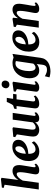

<svg xmlns="http://www.w3.org/2000/svg" viewBox="1498 -2355 1110 4146"><g transform="rotate(-90 2053.0 -282.0)"><path d="M453 10Q414 10 394.2 -0.8Q374.5 -11.5 368 -29.2Q361.5 -47 361.5 -68Q361.5 -80 364 -97Q366.5 -114 369.8 -134Q373 -154 377.2 -175.5Q381.5 -197 385 -217Q388.5 -237.5 392.8 -261.2Q397 -285 400.2 -310Q403.5 -335 405.8 -359.2Q408 -383.5 408 -405Q407.5 -433.5 402.8 -448.5Q398 -463.5 388.8 -469.8Q379.5 -476 364.5 -476Q348 -476 329.5 -465.5Q311 -455 292.2 -436.8Q273.5 -418.5 256.5 -395Q239.5 -371.5 226.5 -345.5L179.5 0H34.5L136.5 -738L68 -758L75.5 -796.5L259.5 -817L286.5 -803.5L240.5 -441.5Q257.5 -469 278.5 -491.8Q299.5 -514.5 324.5 -531.5Q349.5 -548.5 377.2 -557.8Q405 -567 435 -567Q472.5 -567 501 -553.2Q529.5 -539.5 545.5 -507.2Q561.5 -475 561.5 -420.5Q561.5 -404.5 557.2 -373.5Q553 -342.5 547.5 -308.2Q542 -274 537.5 -247Q534.5 -228.5 531 -208Q527.5 -187.5 523.8 -167.5Q520 -147.5 517.8 -129.5Q515.5 -111.5 515 -97Q515 -79.5 521 -74Q527 -68.5 533.5 -68.5Q542.5 -68.5 552 -73.5Q561.5 -78.5 579 -92L592.5 -59Q587.5 -52 570 -35.2Q552.5 -18.5 523.2 -4.2Q494 10 453 10Z M1075 -104Q1062 -82.5 1032.2 -55.5Q1002.5 -28.5 957.8 -8.5Q913 11.5 854 11.5Q797.5 11.5 758 -7.5Q718.5 -26.5 694.2 -58.8Q670 -91 659 -131Q648 -171 648 -212Q647.5 -289 670.8 -354.2Q694 -419.5 735.5 -467.8Q777 -516 833 -543Q889 -570 954 -570Q1007 -570 1040.5 -554Q1074 -538 1090.2 -510Q1106.5 -482 1107.5 -447.5Q1108.5 -399.5 1088.8 -363.2Q1069 -327 1035.8 -301Q1002.5 -275 962 -258.5Q921.5 -242 880.2 -234Q839 -226 804 -225Q803.5 -189 809.2 -160.2Q815 -131.5 827.2 -111.5Q839.5 -91.5 857.2 -80.8Q875 -70 899 -70Q935 -70 962.8 -82.2Q990.5 -94.5 1011 -113.2Q1031.5 -132 1046.5 -150.5ZM921.5 -505.5Q891.5 -505.5 870 -484Q848.5 -462.5 834.8 -428.2Q821 -394 813.5 -355Q806 -316 804.5 -281Q823.5 -282 846 -289Q868.5 -296 890.2 -308.8Q912 -321.5 930 -340Q948 -358.5 958.2 -382.5Q968.5 -406.5 967.5 -436Q966 -470.5 954.5 -488Q943 -505.5 921.5 -505.5Z M1316 10Q1285 10 1253.5 -1.8Q1222 -13.5 1200.2 -41Q1178.5 -68.5 1177.5 -116Q1177.5 -133.5 1179.2 -154.2Q1181 -175 1184 -198.2Q1187 -221.5 1190.5 -245.5Q1194 -269.5 1197.5 -292L1224.5 -472.5L1164.5 -508.5L1172 -550L1353.5 -567L1377.5 -555L1344 -288.5Q1341.5 -267 1338.5 -245.2Q1335.5 -223.5 1332.8 -203.5Q1330 -183.5 1328.2 -166.5Q1326.5 -149.5 1326.5 -137.5Q1326.5 -112 1332 -96.5Q1337.5 -81 1348.8 -74.2Q1360 -67.5 1377 -67.5Q1398 -67.5 1417.8 -76Q1437.5 -84.5 1454.2 -98.5Q1471 -112.5 1483.5 -128L1542.5 -562.5H1688L1624.5 -105.5Q1622 -86 1627.5 -77.2Q1633 -68.5 1643.5 -68.5Q1652.5 -68.5 1661.8 -73.2Q1671 -78 1689 -92.5L1703 -60Q1698 -51.5 1680.5 -34.8Q1663 -18 1635.2 -4Q1607.5 10 1570.5 10Q1532 10 1512.2 -4.8Q1492.5 -19.5 1488.5 -44.5Q1488 -47 1487.8 -50.8Q1487.5 -54.5 1487.8 -58.8Q1488 -63 1488.5 -67.5Q1489 -72 1489.5 -76L1487.5 -77Q1474.5 -61.5 1458.2 -46Q1442 -30.5 1421 -17.8Q1400 -5 1374 2.5Q1348 10 1316 10Z M1943.5 -186.5Q1941.5 -170.5 1939.8 -158Q1938 -145.5 1936.8 -135.5Q1935.5 -125.5 1935.5 -116Q1935.5 -97 1944.5 -87.2Q1953.5 -77.5 1971 -77.5Q1994 -77.5 2013 -85.5Q2032 -93.5 2050 -108.5L2062 -69Q2048.5 -53.5 2024.2 -35Q2000 -16.5 1964.2 -3.2Q1928.5 10 1878.5 10Q1841.5 10 1813.8 -9.2Q1786 -28.5 1786 -77Q1786 -80 1786.2 -85.5Q1786.5 -91 1788 -102.2Q1789.5 -113.5 1791.8 -133Q1794 -152.5 1798 -184L1836 -479.5H1769.5L1780.5 -530L1848.5 -552.5Q1862 -564.5 1875.8 -588.2Q1889.5 -612 1902 -639.5Q1914.5 -667 1924 -690.5H2013L1991.5 -554H2099L2088.5 -479.5H1981Z M2235.5 10Q2204.5 10 2183.5 1Q2162.5 -8 2153 -23.8Q2143.5 -39.5 2146.5 -60.5Q2149 -83 2153.5 -114.5Q2158 -146 2163.2 -185.2Q2168.5 -224.5 2175 -270.2Q2181.5 -316 2188.2 -366.8Q2195 -417.5 2202.5 -472L2145 -501L2152.5 -541.5L2335.5 -567L2361.5 -555L2297 -105Q2294.5 -87 2299 -77.8Q2303.5 -68.5 2313.5 -68.5Q2322.5 -68.5 2333 -73.8Q2343.5 -79 2360 -92.5L2373 -60Q2367.5 -52.5 2350.2 -35.8Q2333 -19 2304.2 -4.5Q2275.5 10 2235.5 10ZM2293 -634Q2262.5 -634 2240 -657.8Q2217.5 -681.5 2219.5 -711.5Q2221.5 -749.5 2245 -775.8Q2268.5 -802 2310 -802Q2346 -802 2366.5 -779.2Q2387 -756.5 2386.5 -728Q2386.5 -689 2363.5 -661.5Q2340.5 -634 2293 -634Z M2878 37.5Q2870 100 2840.8 142Q2811.5 184 2769.2 208Q2727 232 2678.8 242.2Q2630.5 252.5 2583 252.5Q2559.5 252.5 2533.8 248.8Q2508 245 2486.5 240Q2465 235 2455.5 230.5L2480 131Q2486 136 2507.5 147.2Q2529 158.5 2558 168Q2587 177.5 2615.5 177.5Q2650 177.5 2673.5 168.8Q2697 160 2710.5 136.8Q2724 113.5 2729.5 70L2743 -43.5Q2727.5 -29.5 2707.2 -17.2Q2687 -5 2662 2.5Q2637 10 2607 10Q2547.5 10 2509.5 -18Q2471.5 -46 2453.8 -92.8Q2436 -139.5 2436 -196.5Q2436 -251.5 2449.5 -305.2Q2463 -359 2490 -406Q2517 -453 2556.8 -489.5Q2596.5 -526 2649.2 -546.5Q2702 -567 2767.5 -567Q2798.5 -567 2831.2 -560Q2864 -553 2885.5 -544.5L2961.5 -567ZM2807.5 -493.5Q2797 -498 2783.8 -500.8Q2770.5 -503.5 2756.5 -503.5Q2719.5 -503.5 2691.5 -485Q2663.5 -466.5 2644.2 -434.8Q2625 -403 2613.2 -363.8Q2601.5 -324.5 2596 -282.5Q2590.5 -240.5 2590.5 -202Q2590.5 -170.5 2595.8 -146.2Q2601 -122 2610.8 -104.8Q2620.5 -87.5 2634.8 -78.8Q2649 -70 2666.5 -70Q2684 -70 2699.8 -76.5Q2715.5 -83 2728.8 -94Q2742 -105 2752 -117.5Z M3438 -104Q3425 -82.5 3395.2 -55.5Q3365.5 -28.5 3320.8 -8.5Q3276 11.5 3217 11.5Q3160.5 11.5 3121 -7.5Q3081.5 -26.5 3057.2 -58.8Q3033 -91 3022 -131Q3011 -171 3011 -212Q3010.5 -289 3033.8 -354.2Q3057 -419.5 3098.5 -467.8Q3140 -516 3196 -543Q3252 -570 3317 -570Q3370 -570 3403.5 -554Q3437 -538 3453.2 -510Q3469.5 -482 3470.5 -447.5Q3471.5 -399.5 3451.8 -363.2Q3432 -327 3398.8 -301Q3365.5 -275 3325 -258.5Q3284.5 -242 3243.2 -234Q3202 -226 3167 -225Q3166.5 -189 3172.2 -160.2Q3178 -131.5 3190.2 -111.5Q3202.5 -91.5 3220.2 -80.8Q3238 -70 3262 -70Q3298 -70 3325.8 -82.2Q3353.5 -94.5 3374 -113.2Q3394.5 -132 3409.5 -150.5ZM3284.5 -505.5Q3254.5 -505.5 3233 -484Q3211.5 -462.5 3197.8 -428.2Q3184 -394 3176.5 -355Q3169 -316 3167.5 -281Q3186.5 -282 3209 -289Q3231.5 -296 3253.2 -308.8Q3275 -321.5 3293 -340Q3311 -358.5 3321.2 -382.5Q3331.5 -406.5 3330.5 -436Q3329 -470.5 3317.5 -488Q3306 -505.5 3284.5 -505.5Z M3733.5 -448.5Q3750.5 -474 3770.2 -495.8Q3790 -517.5 3813.2 -533.5Q3836.5 -549.5 3862.8 -558.2Q3889 -567 3918.5 -567Q3974.5 -567 4009.8 -534.5Q4045 -502 4045 -420.5Q4045 -404.5 4040.8 -373.5Q4036.5 -342.5 4031 -308.2Q4025.5 -274 4021 -247Q4016.5 -222 4011.5 -194.5Q4006.5 -167 4002.8 -141.5Q3999 -116 3999 -97Q3999 -79.5 4004.5 -74Q4010 -68.5 4016.5 -68.5Q4025 -68.5 4035 -73.5Q4045 -78.5 4061.5 -91L4075 -58.5Q4070 -51 4052.5 -34.5Q4035 -18 4005.8 -4Q3976.5 10 3935 10Q3897 10 3877.5 -1.8Q3858 -13.5 3851.2 -31.5Q3844.5 -49.5 3844.5 -68Q3845 -80 3847.2 -97Q3849.5 -114 3853.2 -134Q3857 -154 3861.2 -175.5Q3865.5 -197 3869 -217Q3872.5 -237.5 3876.5 -261.2Q3880.5 -285 3884 -310Q3887.5 -335 3889.8 -359.2Q3892 -383.5 3891.5 -405Q3891 -433.5 3886.5 -448.5Q3882 -463.5 3872.5 -469.8Q3863 -476 3848 -476Q3832 -476 3815 -466Q3798 -456 3781.5 -439Q3765 -422 3749.5 -399.8Q3734 -377.5 3721.5 -352.5L3673 0H3529.5L3593 -472.5L3541.5 -500.5L3549 -541.5L3719 -567L3743 -555.5Z"/></g></svg>

Font: Merriweather 20pt ExtraBold
Style: Italic
Weight: 800
Italic angle: -7.8°
Version: Version 2.101